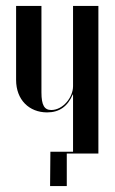

<svg xmlns="http://www.w3.org/2000/svg" viewBox="-20 -515 386 644"><path d="M224 -198H225V-6H149L148 109H204V0H310V-495H225V-226C225 -188 191 -146 152 -146C129 -146 119 -162 119 -205V-495H34V-247C34 -180 78 -138 138 -138C179 -138 207 -158 224 -198Z"/></svg>

Font: Moniqa SemBd Display
Style: Regular
Weight: 600
Designer: Rajesh Rajput
Foundry: Rajesh Rajput
Version: Version 1.000